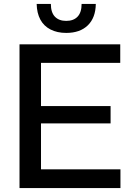

<svg xmlns="http://www.w3.org/2000/svg" viewBox="-20 -954 667 974"><path d="M79 0V-729H590V-635H163L188 -659V-71L163 -95H591V0ZM163 -328V-416H541V-328ZM316 -787Q270 -787 236 -804.5Q202 -822 184.5 -855Q167 -888 166 -934H238Q238 -891 258.5 -869.5Q279 -848 316 -848Q353 -848 373.5 -869.5Q394 -891 394 -934H466Q465 -864 425.5 -825.5Q386 -787 316 -787Z"/></svg>

Font: Mona Sans ExtraLight Medium
Style: Regular
Weight: 500
Version: Version 2.000